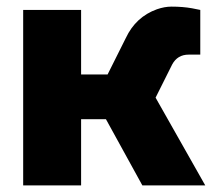

<svg xmlns="http://www.w3.org/2000/svg" viewBox="-20 -560 640 580"><path d="M300 -200H225V0H50V-530H225V-335H305L360 -445Q390 -509 454 -532Q477 -540 498 -540Q532 -540 560 -535L585 -530V-395H550Q516 -395 500 -365L450 -265L600 0H410Z"/></svg>

Font: Russo One
Style: Regular
Weight: 400
Designer: Jovanny lemonad
Foundry: Jovanny Lemonad
Version: Version 1.001